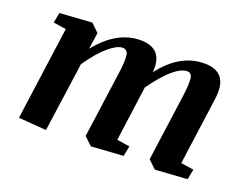

<svg xmlns="http://www.w3.org/2000/svg" viewBox="-90 -718 1164 906"><g transform="rotate(20 492.0 -265.5)"><path d="M584.5 -418Q677.7 -540.5 800.8 -540.5Q923.8 -540.5 903.8 -399.9L857.4 -61L921.4 -51.3L911.6 0L750.5 10.7L710.9 -27.3L756.3 -356.9Q764.6 -417.5 762.2 -447.8Q759.8 -478 736.8 -478Q674.3 -478 573.7 -337.9L536.1 -61L600.1 -51.3L590.3 0L429.2 10.7L389.6 -27.3L435.1 -356.9Q443.8 -419.4 440.7 -448.7Q437.5 -478 411.1 -478Q384.8 -478 343.3 -443.1Q301.8 -408.2 252.9 -337.9L204.1 10.7L64.5 0L128.9 -468.8L64.9 -478.5L74.7 -529.8L236.3 -540.5L275.9 -502.4L264.2 -419.4Q361.3 -540.5 479.5 -540.5Q595.2 -540.5 584.5 -418Z"/></g></svg>

Font: NoticiaText-BoldItalic
Style: Bold Italic
Weight: 700
Italic angle: -8°
Designer: JM Sole
Foundry: JM Sole
Version: Version 1.003